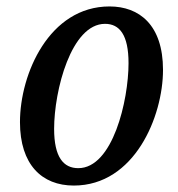

<svg xmlns="http://www.w3.org/2000/svg" viewBox="-20 -566 551 596"><path d="M209 10C398 10 486 -205 486 -349C486 -489 412 -546 320 -546C133 -546 42 -337 42 -187C42 -55 110 10 209 10ZM223 -44C177 -44 148 -78 148 -166C148 -285 201 -492 306 -492C351 -492 379 -458 379 -370C379 -254 330 -44 223 -44Z"/></svg>

Font: Noto Serif Condensed Medium
Style: Italic
Weight: 500
Width: 3
Italic angle: -12°
Designer: Monotype Design Team
Foundry: Monotype Imaging Inc.
Version: Version 2.013